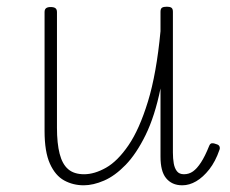

<svg xmlns="http://www.w3.org/2000/svg" viewBox="-20 -536 686 573"><path d="M230 17Q198 17 171.5 2.5Q145 -12 129 -47.5Q113 -83 113 -145V-500Q113 -508 117.5 -511.5Q122 -515 131 -515Q141 -515 145.5 -511.5Q150 -508 150 -500V-155Q150 -108 158 -77Q166 -46 183.5 -31Q201 -16 231 -16Q262 -16 296.5 -35.5Q331 -55 363.5 -102.5Q396 -150 421.5 -233Q447 -316 459 -443V-501Q459 -510 463.5 -513Q468 -516 478 -516Q487 -516 491.5 -513Q496 -510 496 -501V-81Q496 -63 498.5 -48.5Q501 -34 508 -25Q515 -16 529 -16Q544 -16 556 -24.5Q568 -33 580 -51.5Q592 -70 604 -100Q607 -108 612.5 -108.5Q618 -109 625 -106Q633 -104 635 -99Q637 -94 635 -89Q623 -54 604.5 -30.5Q586 -7 565.5 5Q545 17 524 17Q508 17 496 11.5Q484 6 475.5 -4.5Q467 -15 463 -31Q459 -47 459 -68V-272Q442 -189 414.5 -133Q387 -77 355 -44Q323 -11 290.5 3Q258 17 230 17Z"/></svg>

Font: Playwrite FR Moderne Thin
Style: Regular
Weight: 250
Version: Version 1.002